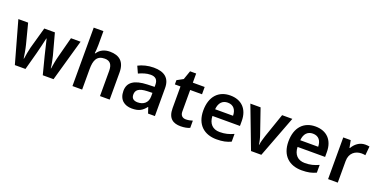

<svg xmlns="http://www.w3.org/2000/svg" viewBox="-19 -1548 4631 2346"><g transform="rotate(20 2296.5 -375.0)"><path d="M465 -233 525 0H665L819 -543H694L626 -284C611 -229 596 -146 592 -113H588C586 -150 569 -231 560 -266L485 -543H347L269 -266C261 -236 244 -148 240 -112H236C231 -150 218 -230 204 -284L137 -543H10L162 0H300L363 -232C377 -282 404 -401 412 -437H416C424 -401 452 -282 465 -233Z M1037 -579V-760H911V0H1037V-265C1037 -384 1068 -450 1169 -450C1238 -450 1269 -409 1269 -328V0H1395V-353C1395 -492 1322 -552 1199 -552C1131 -552 1072 -526 1038 -471H1030C1033 -491 1037 -536 1037 -579Z M1769 -552C1694 -552 1623 -533 1570 -505L1610 -417C1659 -439 1709 -457 1763 -457C1823 -457 1858 -430 1858 -361V-334L1764 -331C1597 -325 1516 -270 1516 -158C1516 -43 1588 10 1685 10C1775 10 1818 -16 1865 -75H1869L1894 0H1983V-364C1983 -492 1909 -552 1769 -552ZM1792 -254 1858 -256V-210C1858 -127 1801 -85 1727 -85C1678 -85 1645 -105 1645 -157C1645 -215 1681 -250 1792 -254Z M2351 -91C2309 -91 2279 -115 2279 -166V-447H2433V-542H2279V-661H2200L2160 -546L2080 -502V-447H2153V-165C2153 -28 2226 10 2319 10C2366 10 2411 1 2438 -12V-106C2413 -98 2382 -91 2351 -91Z M2765 -552C2615 -552 2515 -452 2515 -267C2515 -82 2627 10 2786 10C2866 10 2918 -2 2972 -27V-128C2913 -101 2862 -87 2792 -87C2700 -87 2646 -144 2643 -242H3001V-306C3001 -461 2911 -552 2765 -552ZM2765 -459C2842 -459 2878 -405 2879 -330H2646C2653 -415 2697 -459 2765 -459Z M3233 0H3367L3573 -542H3440L3332 -229C3319 -190 3305 -140 3301 -106H3297C3294 -138 3282 -190 3268 -229L3160 -542H3027Z M3872 -552C3722 -552 3622 -452 3622 -267C3622 -82 3734 10 3893 10C3973 10 4025 -2 4079 -27V-128C4020 -101 3969 -87 3899 -87C3807 -87 3753 -144 3750 -242H4108V-306C4108 -461 4018 -552 3872 -552ZM3872 -459C3949 -459 3985 -405 3986 -330H3753C3760 -415 3804 -459 3872 -459Z M4519 -552C4445 -552 4388 -505 4356 -448H4350L4332 -542H4235V0H4361V-281C4361 -386 4434 -435 4514 -435C4528 -435 4550 -433 4563 -430L4574 -547C4560 -550 4536 -552 4519 -552Z"/></g></svg>

Font: Noto Sans Arabic UI SmBd
Style: Regular
Weight: 600
Designer: Monotype Design Team, Nadine Chahine and Nizar Qandah
Foundry: Monotype Imaging Inc.
Version: Version 2.010